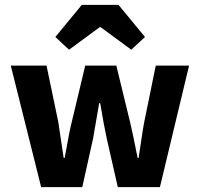

<svg xmlns="http://www.w3.org/2000/svg" viewBox="-20 -764 816 784"><path d="M148 0 24 -496H170L218 -266Q222 -241 229 -192Q236 -143 240 -119H244Q264 -232 273 -266L328 -496H455L511 -266Q520 -230 542 -119H546Q550 -144 557 -192.5Q564 -241 569 -266L616 -496H752L633 0H461L416 -198Q405 -248 389 -343H385Q363 -213 360 -198L316 0ZM206 -613 314 -744H464L572 -613L516 -561L391 -653H387L262 -561Z"/></svg>

Font: Toshiba Sans
Style: Bold
Weight: 700
Designer: Paul D. Hunt
Foundry: Toshiba Corporation
Version: Version 2.020;PS 2.0;hotconv 1.0.86;makeotf.lib2.5.63406